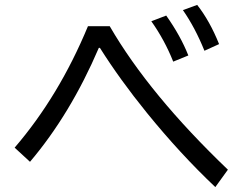

<svg xmlns="http://www.w3.org/2000/svg" viewBox="-20 -784 1000 775"><path d="M39.1 -188Q218.3 -396.5 335 -678.2H422.9Q582.5 -402.8 899.9 -99.1L849.1 -28.8Q707.5 -162.6 572.8 -328.6Q463.9 -462.9 383.3 -590.8H378.9Q264.6 -323.7 101.1 -130.9ZM679.2 -535.2Q644 -623.5 590.8 -698.2L650.9 -721.2Q709 -639.2 740.2 -560.1ZM805.2 -579.1Q767.6 -672.4 718.3 -743.2L775.9 -764.2Q826.7 -699.7 864.3 -606Z"/></svg>

Font: BIZ UDPGothic
Style: Regular
Weight: 400
Designer: TypeBank Co., Ltd.
Foundry: Morisawa Inc.
Version: Version 1.051